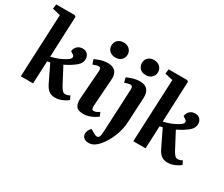

<svg xmlns="http://www.w3.org/2000/svg" viewBox="-155 -1194 2147 1842"><g transform="rotate(30 918.0 -273.0)"><path d="M98 -696 10 -716 16 -767H222L236 -756L217 -304Q256 -313 293.5 -327Q331 -341 369 -364Q401 -383 407 -401Q413 -419 393 -432L364 -451Q369 -486 392 -507Q415 -528 451 -528Q486 -528 505 -506Q524 -484 524 -455Q524 -418 500.5 -391.5Q477 -365 433 -338Q414 -326 398 -317.5Q382 -309 365 -301L456 -128Q473 -96 487.5 -80Q502 -64 521 -64Q535 -64 547 -68Q559 -72 571 -79L590 -39Q580 -30 559 -17.5Q538 -5 510.5 4.5Q483 14 454 14Q409 14 382 -7.5Q355 -29 334 -73L245 -257Q230 -253 214 -250L203 0H67Z M672 -692Q672 -728 696.5 -751.5Q721 -775 762 -775Q801 -775 826 -751.5Q851 -728 851 -692Q851 -656 826.5 -632.5Q802 -609 763 -609Q721 -609 696.5 -632.5Q672 -656 672 -692ZM691 -418Q694 -457 668 -457Q644 -457 605 -441L589 -491Q609 -502 647.5 -515Q686 -528 731 -528Q785 -528 813 -498Q841 -468 836 -404L815 -106Q814 -83 818.5 -72Q823 -61 839 -61Q853 -61 868.5 -68Q884 -75 899 -86L917 -43Q904 -33 880.5 -19.5Q857 -6 827 4Q797 14 767 14Q706 14 684.5 -17Q663 -48 668 -105Z M1009 -692Q1009 -728 1033 -751.5Q1057 -775 1098 -775Q1138 -775 1163 -751.5Q1188 -728 1188 -692Q1188 -656 1163 -632.5Q1138 -609 1099 -609Q1058 -609 1033.5 -632.5Q1009 -656 1009 -692ZM1177 -133Q1173 -52 1141 28Q1109 108 1058 168Q1036 195 1008 212Q980 229 948 229Q914 229 894.5 211.5Q875 194 875 169Q875 150 883.5 132Q892 114 907 98L956 126Q1011 156 1018 96Q1021 70 1022 46Q1023 22 1025 -13L1044 -417Q1045 -439 1039 -448Q1033 -457 1018 -457Q1005 -457 989.5 -453Q974 -449 956 -442L943 -494Q962 -504 1002.5 -517Q1043 -530 1086 -530Q1141 -530 1167.5 -498.5Q1194 -467 1191 -410Z M1344 -696 1256 -716 1262 -767H1468L1482 -756L1463 -304Q1502 -313 1539.5 -327Q1577 -341 1615 -364Q1647 -383 1653 -401Q1659 -419 1639 -432L1610 -451Q1615 -486 1638 -507Q1661 -528 1697 -528Q1732 -528 1751 -506Q1770 -484 1770 -455Q1770 -418 1746.5 -391.5Q1723 -365 1679 -338Q1660 -326 1644 -317.5Q1628 -309 1611 -301L1702 -128Q1719 -96 1733.5 -80Q1748 -64 1767 -64Q1781 -64 1793 -68Q1805 -72 1817 -79L1836 -39Q1826 -30 1805 -17.5Q1784 -5 1756.5 4.5Q1729 14 1700 14Q1655 14 1628 -7.5Q1601 -29 1580 -73L1491 -257Q1476 -253 1460 -250L1449 0H1313Z"/></g></svg>

Font: Literata 36pt
Style: Bold Italic
Weight: 700
Italic angle: -2°
Designer: Latin by Veronika Burian and Jose Scaglione. Greek by Irene Vlachou. Cyrillic by Vera Evstafieva
Foundry: TypeTogether
Version: Version 3.002